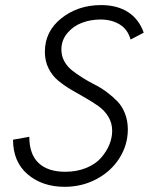

<svg xmlns="http://www.w3.org/2000/svg" viewBox="-20 -720 583 748"><path d="M231.9 7.8Q145 7.8 87.9 -40.8Q30.8 -89.4 30.8 -175.8L94.2 -187Q94.2 -118.7 130.6 -84.7Q167 -50.8 233.9 -50.8Q279.3 -50.8 315.7 -65.7Q352.1 -80.6 373.3 -104.7Q394.5 -128.9 405.8 -156Q417 -183.1 417 -210Q417 -240.2 402.6 -264.4Q388.2 -288.6 365 -305.4Q341.8 -322.3 314 -337.9Q286.1 -353.5 258.1 -370.1Q230 -386.7 206.8 -405.8Q183.6 -424.8 169.2 -453.6Q154.8 -482.4 154.8 -518.1Q154.8 -597.7 219.2 -648.9Q283.7 -700.2 374 -700.2Q436 -700.2 478.5 -673.1Q521 -646 540 -592.8L488.8 -565.9Q477.5 -606 446 -625Q414.6 -644 371.1 -644Q333.5 -644 299.6 -631.3Q265.6 -618.7 242.4 -591.1Q219.2 -563.5 219.2 -526.9Q219.2 -502 230.5 -481.4Q241.7 -460.9 259.8 -446.5Q277.8 -432.1 301 -417.5Q324.2 -402.8 348.6 -390.6Q373 -378.4 396.2 -361.1Q419.4 -343.8 437.5 -325Q455.6 -306.2 466.8 -278.1Q478 -250 478 -215.8Q478 -156.2 446 -105Q414.1 -53.7 357.2 -22.9Q300.3 7.8 231.9 7.8Z"/></svg>

Font: HK Grotesk Light Italic
Style: Regular
Weight: 300
Italic angle: -13°
Designer: Alfredo Marco Pradil and Stefan Peev
Foundry: Hanken Design Co.
Version: Version 1.000;PS 001.000;hotconv 1.0.88;makeotf.lib2.5.64775